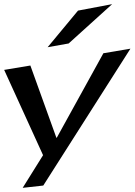

<svg xmlns="http://www.w3.org/2000/svg" viewBox="-118 -722 647 923"><path d="M509 -488 379 -466 155 -60H153L28 -407L-98 -386L89 24L-9 181L90 170ZM421 -702 257 -671 111 -495 212 -513Z"/></svg>

Font: Gamestation Warped
Style: Italic
Weight: 400
Designer: Jonas Hecksher
Foundry: Jonas Hecksher, Playtypeª, e-types AS
Version: Version 1.003